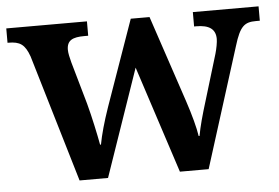

<svg xmlns="http://www.w3.org/2000/svg" viewBox="-44 -594 947 652"><g transform="rotate(-5 429.0 -268.0)"><path d="M202 0H299L425 -365L544 0H642L771 -409C791 -475 807 -487 846 -487H859V-536H635V-487H642C686 -487 708 -472 708 -438C708 -427 704 -405 699 -388L653 -236C636 -181 627 -148 621 -115H618C614 -143 602 -188 586 -236L487 -532H423L320 -240C303 -191 291 -148 285 -115H282C276 -148 263 -210 250 -258L209 -402C205 -417 201 -434 201 -445C201 -478 221 -487 261 -487H274V-536H-1V-487H2C41 -487 58 -476 73 -434Z"/></g></svg>

Font: Noto Serif Semi
Style: Regular
Weight: 600
Designer: Monotype Design Team
Foundry: Monotype Imaging Inc.
Version: Version 1.002